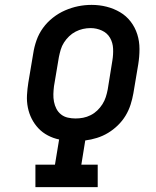

<svg xmlns="http://www.w3.org/2000/svg" viewBox="-20 -766 640 786"><path d="M125 0V-92H205L222 -195Q198 -200 176 -211.5Q154 -223 137.5 -240.5Q121 -258 110 -279.5Q99 -301 94 -326Q89 -351 90.5 -377Q92 -403 96 -428L116 -547Q120 -574 129.5 -601Q139 -628 156 -651.5Q173 -675 196.5 -693.5Q220 -712 246.5 -723.5Q273 -735 300 -740.5Q327 -746 355 -746Q387 -746 416.5 -738.5Q446 -731 471.5 -716Q497 -701 515 -677.5Q533 -654 542 -625.5Q551 -597 551 -565.5Q551 -534 546 -503L526 -384Q522 -361 514.5 -337.5Q507 -314 494 -292.5Q481 -271 462.5 -253Q444 -235 422.5 -222Q401 -209 377 -201.5Q353 -194 329 -191L313 -92H380V0ZM289 -281Q305 -281 320.5 -284Q336 -287 351 -294.5Q366 -302 378 -313.5Q390 -325 399 -339Q408 -353 413 -368.5Q418 -384 421 -400L440 -518Q444 -542 443 -566.5Q442 -591 430.5 -611Q419 -631 397 -641Q375 -651 351 -651Q335 -651 319.5 -647.5Q304 -644 289.5 -636.5Q275 -629 263 -617.5Q251 -606 242 -592Q233 -578 228.5 -562.5Q224 -547 221 -532L201 -413Q199 -397 198.5 -381Q198 -365 201 -349.5Q204 -334 211 -320.5Q218 -307 230 -297.5Q242 -288 257.5 -284.5Q273 -281 289 -281Z"/></svg>

Font: Iosevka Etoile SmBdObl
Style: Regular
Weight: 600
Italic angle: -9°
Designer: Belleve Invis
Foundry: Belleve Invis
Version: Version 15.5.2; ttfautohint (v1.8.4)